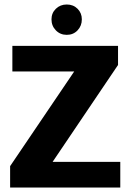

<svg xmlns="http://www.w3.org/2000/svg" viewBox="-20 -834 585 854"><path d="M505 -630V-545L214 -114H515V0H25V-95L310 -516H35V-630ZM209 -748Q209 -776 228.5 -795Q248 -814 277 -814Q306 -814 325 -795Q344 -776 344 -748Q344 -719 325 -699Q306 -679 277 -679Q248 -679 228.5 -699Q209 -719 209 -748Z"/></svg>

Font: Ek Mukta ExtraBold
Style: Regular
Weight: 800
Designer: Girish Dalvi and Yashodeep Gholap
Foundry: Ek Type
Version: Version 2.538;PS 1.002;hotconv 16.6.51;makeotf.lib2.5.65220;